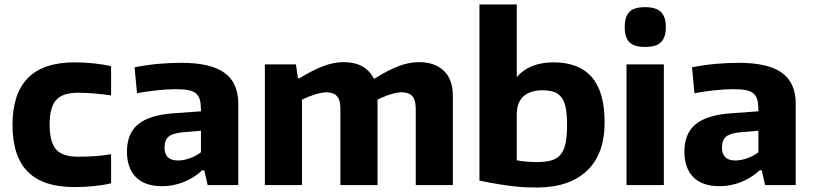

<svg xmlns="http://www.w3.org/2000/svg" viewBox="-20 -828 3637 859"><path d="M313 9Q173 9 104.5 -59.5Q36 -128 36 -270Q36 -549 313 -549Q356 -549 399.5 -544.5Q443 -540 477 -532V-401Q397 -413 329 -413Q260 -413 231 -380.5Q202 -348 202 -271Q202 -193 230.5 -160Q259 -127 327 -127Q372 -127 406 -129.5Q440 -132 477 -138V-8Q445 0 401.5 4.5Q358 9 313 9Z M705 5Q628 5 588 -35.5Q548 -76 548 -149Q548 -231 598 -272Q648 -313 754 -321L879 -330V-336Q879 -363 874.5 -380.5Q870 -398 858 -409Q846 -420 824 -424.5Q802 -429 766 -429Q729 -429 682.5 -424Q636 -419 593 -411L582 -527Q639 -538 691.5 -542.5Q744 -547 792 -547Q922 -547 984 -502.5Q1046 -458 1046 -364V0H909L894 -66H885Q845 -30 799 -12.5Q753 5 705 5ZM776 -110Q802 -110 830.5 -120.5Q859 -131 879 -147V-243L805 -237Q755 -233 735.5 -217.5Q716 -202 716 -168Q716 -110 776 -110Z M1165 -540H1304L1313 -478H1320Q1377 -513 1424.5 -531.5Q1472 -550 1517 -550Q1615 -550 1652 -477H1657Q1714 -513 1762 -531.5Q1810 -550 1854 -550Q1926 -550 1966 -511Q2006 -472 2006 -400V0H1840V-341Q1840 -381 1824.5 -398Q1809 -415 1777 -415Q1757 -415 1727.5 -406Q1698 -397 1669 -382V0H1503V-341Q1503 -381 1487.5 -398Q1472 -415 1440 -415Q1420 -415 1389.5 -405.5Q1359 -396 1331 -382V0H1165Z M2385 11Q2361 11 2335 10Q2309 9 2278.5 5.5Q2248 2 2210.5 -4Q2173 -10 2125 -20V-808H2292V-483Q2348 -549 2457 -549Q2570 -549 2627.5 -483Q2685 -417 2685 -281Q2685 -139 2606.5 -64.5Q2528 10 2385 11ZM2383 -103Q2421 -103 2447 -110.5Q2473 -118 2488.5 -137Q2504 -156 2510.5 -188Q2517 -220 2517 -269Q2517 -313 2511.5 -343Q2506 -373 2493 -391Q2480 -409 2459 -416.5Q2438 -424 2407 -424Q2353 -424 2322.5 -397.5Q2292 -371 2292 -314V-111Q2329 -103 2383 -103Z M2866 -618Q2817 -618 2796 -639Q2775 -660 2775 -707Q2775 -754 2796 -775Q2817 -796 2866 -796Q2916 -796 2937.5 -774Q2959 -752 2959 -707Q2959 -662 2938 -640Q2917 -618 2866 -618ZM2783 -540H2950V0H2783Z M3199 5Q3122 5 3082 -35.5Q3042 -76 3042 -149Q3042 -231 3092 -272Q3142 -313 3248 -321L3373 -330V-336Q3373 -363 3368.5 -380.5Q3364 -398 3352 -409Q3340 -420 3318 -424.5Q3296 -429 3260 -429Q3223 -429 3176.5 -424Q3130 -419 3087 -411L3076 -527Q3133 -538 3185.5 -542.5Q3238 -547 3286 -547Q3416 -547 3478 -502.5Q3540 -458 3540 -364V0H3403L3388 -66H3379Q3339 -30 3293 -12.5Q3247 5 3199 5ZM3270 -110Q3296 -110 3324.5 -120.5Q3353 -131 3373 -147V-243L3299 -237Q3249 -233 3229.5 -217.5Q3210 -202 3210 -168Q3210 -110 3270 -110Z"/></svg>

Font: Encode Sans Normal
Style: Bold
Weight: 700
Designer: Pablo Impallari, Andres Torresi
Foundry: Pablo Impallari, Andres Torresi
Version: Version 1.000; ttfautohint (v1.00) -l 8 -r 50 -G 200 -x 14 -